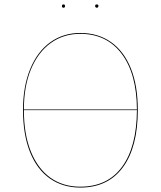

<svg xmlns="http://www.w3.org/2000/svg" viewBox="-20 -839 727 868"><path d="M603 -342Q603 -174 535.5 -82.5Q468 9 343 9Q264 9 205.5 -32Q147 -73 115.5 -152Q84 -231 84 -342Q84 -448 116.5 -527Q149 -606 207.5 -648Q266 -690 343 -690Q423 -690 481.5 -649Q540 -608 571.5 -530Q603 -452 603 -342ZM88 -344H599Q598 -506 530 -596Q462 -686 343 -686Q267 -686 209.5 -644.5Q152 -603 120 -526Q88 -449 88 -344ZM599 -341H88Q88 -232 119.5 -154Q151 -76 208 -35.5Q265 5 343 5Q466 5 532 -85Q598 -175 599 -341ZM274 -812Q274 -804 267 -804Q260 -804 260 -812Q260 -819 267 -819Q274 -819 274 -812ZM425 -812Q425 -809 423 -806.5Q421 -804 418 -804Q414 -804 412 -806.5Q410 -809 410 -812Q410 -819 418 -819Q425 -819 425 -812Z"/></svg>

Font: FiraGO Four
Style: Regular
Weight: 100
Designer: bBox Type
Foundry: bBox Type GmbH
Version: Version 1.001